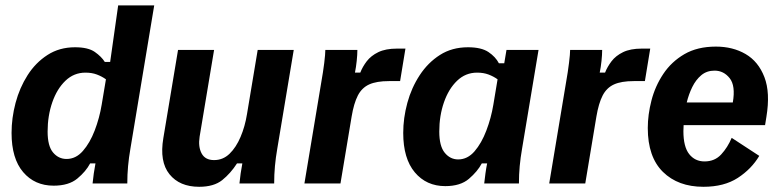

<svg xmlns="http://www.w3.org/2000/svg" viewBox="-20 -687 2915 719"><path d="M180.8 8.3Q110 8.3 66.7 -42.5Q23.3 -93.3 23.3 -189.2Q23.3 -245 38.3 -301.7Q53.3 -358.3 83.3 -405.4Q113.3 -452.5 157.9 -481.2Q202.5 -510 260.8 -510Q310 -510 335 -492.5Q360 -475 372.5 -455H392.5L422.5 -666.7H557.5L468.3 -130Q462.5 -96.7 459.6 -65Q456.7 -33.3 456.7 0H326.7Q328.3 -16.7 331.2 -37.5Q334.2 -58.3 337.5 -75H317.5Q301.7 -45 269.6 -18.3Q237.5 8.3 180.8 8.3ZM229.2 -91.7Q264.2 -91.7 290.4 -121.7Q316.7 -151.7 334.6 -198.3Q352.5 -245 360.8 -295L376.7 -390Q361.7 -400.8 342.9 -407.9Q324.2 -415 300 -415Q256.7 -415 225 -384.6Q193.3 -354.2 175.8 -303.8Q158.3 -253.3 158.3 -194.2Q158.3 -140 178.8 -115.8Q199.2 -91.7 229.2 -91.7Z M725.8 12.5Q652.5 12.5 614.6 -34.6Q576.7 -81.7 591.7 -170L646.7 -500H781.7L727.5 -175Q721.7 -137.5 735 -112.5Q748.3 -87.5 781.7 -87.5Q815 -87.5 839.6 -111.2Q864.2 -135 880.8 -174.2Q897.5 -213.3 905 -260L945 -500H1080L1018.3 -130Q1012.5 -96.7 1009.6 -65Q1006.7 -33.3 1006.7 0H876.7Q878.3 -16.7 881.2 -37.5Q884.2 -58.3 887.5 -75H867.5Q843.3 -37.5 812.1 -12.5Q780.8 12.5 725.8 12.5Z M1120 0 1183.3 -380Q1190 -417.5 1194.2 -451.2Q1198.3 -485 1198.3 -500H1318.3Q1318.3 -482.5 1315.8 -458.8Q1313.3 -435 1309.2 -415H1329.2Q1337.5 -436.7 1353.3 -457.5Q1369.2 -478.3 1396.7 -491.7Q1424.2 -505 1466.7 -505H1498.3L1478.3 -383.3H1436.7Q1390 -383.3 1362.5 -370.8Q1335 -358.3 1320 -329.2Q1305 -300 1296.7 -250L1255 0Z M1647.5 10Q1576.7 10 1533.3 -41.7Q1490 -93.3 1490 -189.2Q1490 -245 1505.4 -301.7Q1520.8 -358.3 1551.7 -405.4Q1582.5 -452.5 1627.5 -481.2Q1672.5 -510 1732.5 -510Q1782.5 -510 1809.2 -492.1Q1835.8 -474.2 1848.3 -450H1868.3L1876.7 -500H1996.7L1935 -130Q1929.2 -96.7 1926.2 -65Q1923.3 -33.3 1923.3 0H1793.3Q1795 -16.7 1797.9 -37.5Q1800.8 -58.3 1804.2 -75H1784.2Q1768.3 -45 1736.2 -17.5Q1704.2 10 1647.5 10ZM1695.8 -90Q1730.8 -90 1757.1 -120.4Q1783.3 -150.8 1801.2 -197.9Q1819.2 -245 1827.5 -295L1843.3 -390Q1828.3 -400.8 1809.6 -407.9Q1790.8 -415 1766.7 -415Q1723.3 -415 1691.7 -384.6Q1660 -354.2 1642.5 -303.8Q1625 -253.3 1625 -194.2Q1625 -140 1645.4 -115Q1665.8 -90 1695.8 -90Z M2036.7 0 2100 -380Q2106.7 -417.5 2110.8 -451.2Q2115 -485 2115 -500H2235Q2235 -482.5 2232.5 -458.8Q2230 -435 2225.8 -415H2245.8Q2254.2 -436.7 2270 -457.5Q2285.8 -478.3 2313.3 -491.7Q2340.8 -505 2383.3 -505H2415L2395 -383.3H2353.3Q2306.7 -383.3 2279.2 -370.8Q2251.7 -358.3 2236.7 -329.2Q2221.7 -300 2213.3 -250L2171.7 0Z M2614.2 12.5Q2519.2 12.5 2462.5 -43.3Q2405.8 -99.2 2405.8 -207.5Q2405.8 -257.5 2419.6 -310.8Q2433.3 -364.2 2463.8 -410Q2494.2 -455.8 2542.9 -484.2Q2591.7 -512.5 2660.8 -512.5Q2724.2 -512.5 2772.1 -484.6Q2820 -456.7 2842.5 -398.3Q2865 -340 2850 -249.2L2845 -218.3H2540Q2539.2 -206.7 2539.2 -195.8Q2539.2 -137.5 2560.8 -110Q2582.5 -82.5 2618.3 -82.5Q2656.7 -82.5 2680.8 -108.8Q2705 -135 2720 -170.8L2823.3 -103.3Q2794.2 -54.2 2742.9 -20.8Q2691.7 12.5 2614.2 12.5ZM2655.8 -422.5Q2626.7 -422.5 2606.2 -405.4Q2585.8 -388.3 2572.5 -361.2Q2559.2 -334.2 2551.7 -303.3H2724.2Q2735 -365.8 2712.5 -394.2Q2690 -422.5 2655.8 -422.5Z"/></svg>

Font: Familjen Grotesk GF
Style: Bold Italic
Weight: 700
Designer: Anders Wikstroem, Jonas Baeckman, Matilda Gysing, Kristian Moeller
Foundry: Familjen STHML AB
Version: Version 2.000; Beta; Release 4; Build 6